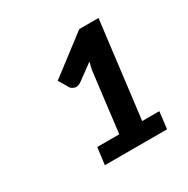

<svg xmlns="http://www.w3.org/2000/svg" viewBox="-97 -904 528 540"><g transform="rotate(-30 167.0 -634.0)"><path d="M305 -505 298.5 -450H96.5L103.5 -505H175L199 -701L204.5 -724L152.5 -686Q141 -678.5 132 -681.5Q123 -684.5 119.5 -689.5L100.5 -722L225.5 -817.5H288L249.5 -505Z"/></g></svg>

Font: Lato SemiBold
Style: Italic
Weight: 600
Italic angle: -7°
Designer: Lukasz Dziedzic with Adam Twardoch and Botio Nikoltchev
Foundry: tyPoland Lukasz Dziedzic
Version: Version 2.015; 2015-08-06; http://www.latofonts.com/